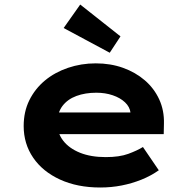

<svg xmlns="http://www.w3.org/2000/svg" viewBox="-20 -824 847 854"><path d="M425.9 10Q324 10 246.9 -25.4Q169.8 -60.7 127.5 -122.7Q85.3 -184.6 85.3 -263.3Q85.3 -327.2 110.5 -378.2Q135.8 -429.2 179.6 -465.7Q223.4 -502.2 282.2 -522.2Q341 -542.2 406 -542.2Q471.6 -542.2 527.2 -522.3Q582.7 -502.4 624.2 -466.7Q665.6 -431 688.2 -381.9Q710.8 -332.8 709.2 -274L708.2 -227.4H194.9L171.9 -323.8H577.8L560.6 -301.9V-322.4Q557.3 -348.9 536 -368.9Q514.8 -388.9 481.6 -400.2Q448.5 -411.6 408.3 -411.6Q359.1 -411.6 319.8 -397.1Q280.6 -382.6 257.7 -352.5Q234.9 -322.4 234.9 -275.5Q234.9 -231.8 261.3 -197.9Q287.7 -164 335.9 -144.6Q384.1 -125.2 450.4 -125.2Q511.2 -125.2 550.6 -139.7Q590 -154.2 615.8 -170.1L686.3 -66.6Q650.9 -41.7 608.8 -24.8Q566.7 -8 521 1Q475.3 10 425.9 10ZM468.1 -589.4 263.1 -699.4 336.8 -803.8 515.9 -662.2Z"/></svg>

Font: Lexend Mega
Style: Regular
Weight: 400
Designer: Bonnie Shaver-Troup, Thomas Jockin
Foundry: Lexend
Version: Version 1.007